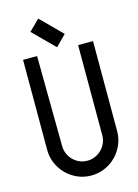

<svg xmlns="http://www.w3.org/2000/svg" viewBox="-135 -987 767 1064"><g transform="rotate(-15 249.0 -455.5)"><path d="M454.6 -198.2Q454.6 -157.2 438.7 -120.6Q422.9 -84 395.5 -56.6Q368.2 -29.3 331.5 -13.4Q294.9 2.4 253.9 2.4Q212.4 2.4 176 -13.4Q139.6 -29.3 112.3 -56.6Q85 -84 69.1 -120.4Q53.2 -156.7 53.2 -198.2V-714.8H133.8L138.7 -198.2Q138.7 -174.3 147.7 -153.3Q156.7 -132.3 172.4 -116.5Q188 -100.6 209 -91.6Q230 -82.5 253.9 -82.5Q277.3 -82.5 298.3 -91.6Q319.3 -100.6 335.2 -116.5Q351.1 -132.3 360.1 -153.3Q369.1 -174.3 369.1 -198.2V-714.8H454.6ZM253.4 -733.4 132.8 -854 193.4 -914.1 313.5 -793.9Z"/></g></svg>

Font: Proletarsk
Style: Regular
Weight: 400
Designer: Peter Wiegel, original typeface by Carl Albert Fahrenwaldt 1901
Foundry: Peter Wiegel
Version: Version 1.000 2010 initial release